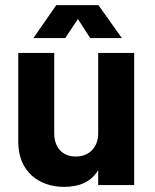

<svg xmlns="http://www.w3.org/2000/svg" viewBox="-20 -720 604 747"><path d="M283 -646 331 -572H454L363 -700H199L110 -572H234ZM362 -514V-201C362 -147 327 -111 275 -111C222 -111 191 -147 191 -201V-514H51V-168C51 -53 131 7 229 7C293 7 336 -15 362 -58V0H502V-514Z"/></svg>

Font: Arthouse Owned
Style: Bold
Weight: 700
Designer: Jeremy Tribby
Foundry: Tribby Type
Version: Version 1.000;PS 001.000;hotconv 1.0.88;makeotf.lib2.5.64775